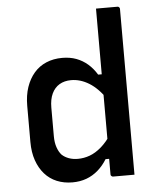

<svg xmlns="http://www.w3.org/2000/svg" viewBox="-54 -796 707 853"><g transform="rotate(-5 300.0 -370.0)"><path d="M237 -545Q272 -545 300 -534.5Q328 -524 350.5 -504.5Q373 -485 390 -457H421V-345Q387 -395 348 -419Q309 -443 268 -443Q238 -443 216 -430Q194 -417 182 -391.5Q170 -366 170 -329V-202Q170 -173 177.5 -151.5Q185 -130 197 -117Q210 -105 228 -98.5Q246 -92 268 -92Q295 -92 321 -101.5Q347 -111 372.5 -133Q398 -155 421 -190V-80H390Q373 -52 349.5 -31.5Q326 -11 297.5 -0.5Q269 10 235 10Q197 10 165.5 -3Q134 -16 111.5 -41.5Q89 -67 76.5 -103Q64 -139 64 -185V-346Q64 -393 76.5 -429.5Q89 -466 111.5 -492Q134 -518 166 -531.5Q198 -545 237 -545ZM501 -750Q505 -750 507 -748.5Q509 -747 510.5 -745Q512 -743 512 -739Q512 -663 512 -584.5Q512 -506 512 -428Q512 -350 512 -274.5Q512 -199 512 -128Q512 -92 512 -60Q512 -28 512 0Q501 0 489 0Q477 0 465 0Q453 0 441 0Q429 0 417 0Q414 0 411.5 -1.5Q409 -3 407.5 -5Q406 -7 406 -11Q406 -91 406 -171Q406 -251 406 -330.5Q406 -410 406 -490Q406 -570 406 -650Q406 -675 406 -700Q406 -725 406 -750Q418 -750 430 -750Q442 -750 454 -750Q466 -750 478 -750Q490 -750 501 -750Z"/></g></svg>

Font: Recursive Monospace Medium
Style: Regular
Weight: 500
Version: Version 1.047